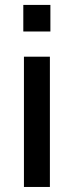

<svg xmlns="http://www.w3.org/2000/svg" viewBox="-20 -742 292 762"><path d="M75 0V-517H178V0ZM72.5 -617V-722.5H180V-617Z"/></svg>

Font: Public Sans Thin Medium
Style: Regular
Weight: 500
Version: Version 2.001